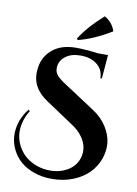

<svg xmlns="http://www.w3.org/2000/svg" viewBox="-108 -1002 839 1172"><g transform="rotate(10 311.5 -416.5)"><path d="M306.6 -762.2 299.8 -769Q341.8 -841.3 443.8 -933.1Q492.2 -908.2 511.2 -852.1Q464.8 -822.8 409.7 -798.1Q354.5 -773.4 306.6 -762.2ZM281.2 -482.9 467.8 -360.8Q524.9 -324.2 556.9 -274.2Q588.9 -224.1 593.8 -173.8Q598.6 -123.5 580.3 -73.7Q562 -23.9 524.4 14.4Q486.8 52.7 427.7 76.4Q368.7 100.1 297.9 100.1Q237.3 100.1 186.8 82.5Q136.2 64.9 102.8 35.6Q69.3 6.3 49.3 -33.4Q29.3 -73.2 26.4 -116Q23.4 -158.7 37.8 -204.6Q52.2 -250.5 84.5 -291L93.8 -283.7Q68.8 -244.1 59.6 -202.4Q50.3 -160.6 56.2 -124Q62 -87.4 80.8 -54.9Q99.6 -22.5 128.2 1Q156.7 24.4 195.3 38.1Q233.9 51.8 277.3 51.8Q322.3 51.8 358.9 37.1Q395.5 22.5 418.2 -1.5Q440.9 -25.4 450.7 -57.1Q460.4 -88.9 455.1 -121.3Q449.7 -153.8 426 -187Q402.3 -220.2 362.8 -246.1L192.9 -359.4Q84.5 -428.7 95.2 -539.6Q101.1 -617.2 156.2 -665.5Q211.4 -713.9 305.2 -713.9Q361.8 -713.9 442.9 -703.6H504.4L492.2 -556.6H482.9Q482.4 -609.4 443.1 -640.6Q403.8 -671.9 340.3 -671.9Q282.7 -671.9 247.3 -644.5Q211.9 -617.2 210 -574.7Q208.5 -546.4 226.1 -526.6Q243.7 -506.8 281.2 -482.9Z"/></g></svg>

Font: Cinzel Decorative Bold
Style: Regular
Weight: 700
Designer: Natanael Gama
Version: Version 1.001;PS 001.001;hotconv 1.0.56;makeotf.lib2.0.21325